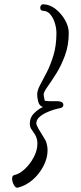

<svg xmlns="http://www.w3.org/2000/svg" viewBox="-20 -797 374 888"><path d="M62 71Q52 73 44 58Q36 43 36 29Q36 16 45 13Q70 8 95 -15.5Q120 -39 136.5 -70.5Q153 -102 153 -133Q153 -157 141 -176Q133 -189 125.5 -199Q118 -209 118 -226Q118 -253 136 -271.5Q154 -290 174 -300L179 -302Q162 -307 157 -326Q152 -345 152 -360Q152 -379 165.5 -404Q179 -429 196.5 -463Q214 -497 227.5 -542Q241 -587 241 -644Q241 -666 234 -689.5Q227 -713 213.5 -729.5Q200 -746 180 -747Q166 -747 166 -762Q166 -768 170.5 -773Q175 -778 182 -777Q211 -776 237.5 -755Q264 -734 281 -704Q298 -674 298 -645Q298 -588 280.5 -540.5Q263 -493 240 -456.5Q217 -420 199.5 -395.5Q182 -371 182 -360Q182 -353 184 -345.5Q186 -338 187 -331Q193 -330 199 -329.5Q205 -329 212 -329H230Q238 -329 245 -329Q252 -329 259 -327Q273 -324 273 -312Q273 -300 259 -297Q247 -295 228.5 -289.5Q210 -284 191.5 -275Q173 -266 160.5 -254Q148 -242 148 -226Q148 -219 158.5 -200.5Q169 -182 181 -163.5Q193 -145 195 -136Q197 -128 198.5 -119.5Q200 -111 200 -102Q200 -65 180.5 -28Q161 9 130 35.5Q99 62 62 71Z"/></svg>

Font: Grechen Fuemen
Style: Regular
Weight: 400
Designer: Robert E. Leuschke
Foundry: Robert E. Leuschke
Version: Version 1.010; ttfautohint (v1.8.3)